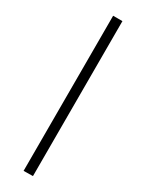

<svg xmlns="http://www.w3.org/2000/svg" viewBox="-257 -786 817 1073"><g transform="rotate(30 151.0 -249.5)"><path d="M181 -750H121V251L181 250Z"/></g></svg>

Font: Mazius Display
Style: Bold
Weight: 700
Designer: Alberto Casagrande & Collletttivo
Foundry: Collletttivo
Version: Version 2.000;Glyphs 3.2 (3221)